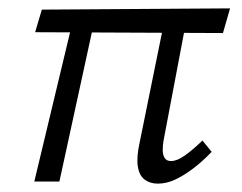

<svg xmlns="http://www.w3.org/2000/svg" viewBox="-20 -434 579 459"><path d="M357 5Q339 5 326 -4.5Q313 -14 309.5 -36Q306 -58 314 -94L378 -409H430L371 -98Q369 -87 369 -75.5Q369 -64 373.5 -56.5Q378 -49 389 -49Q403 -49 421.5 -62Q440 -75 464 -98L486 -71Q464 -48 441.5 -31Q419 -14 398.5 -4.5Q378 5 357 5ZM62 0 160 -409H211L122 0ZM513 -355 64 -357 80 -411 530 -414Z"/></svg>

Font: Ysabeau Infant
Style: Italic
Weight: 400
Italic angle: -12°
Designer: Christian Thalmann (Catharsis Fonts)
Version: Version 2.001;gftools[0.9.30]; featfreeze: ss01,ss02,lnum